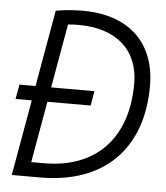

<svg xmlns="http://www.w3.org/2000/svg" viewBox="-51 -749 688 795"><g transform="rotate(5 293.0 -351.5)"><path d="M15.6 -314.9H83L27.3 0H146C409.7 0 565.4 -154.3 565.4 -416.5C565.4 -596.7 452.6 -703.1 261.7 -703.1C221.7 -703.1 184.1 -699.7 149.4 -693.4L93.3 -375.5H26.4ZM103 -60.1 147.9 -314.9H327.6L338.4 -375.5H158.2L205.1 -641.1C219.7 -642.6 234.9 -643.1 249.5 -643.1C406.2 -643.1 499.5 -560.5 499.5 -420.9C499.5 -193.8 371.6 -60.1 156.2 -60.1Z"/></g></svg>

Font: Cascadia Mono PL Light
Style: Italic
Weight: 300
Italic angle: -10°
Monospace: yes
Designer: Aaron Bell
Foundry: Saja Typeworks
Version: Version 2404.023